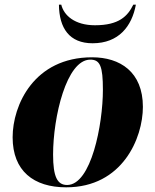

<svg xmlns="http://www.w3.org/2000/svg" viewBox="-20 -791 664 821"><path d="M376 -606C488 -606 544 -679 561 -771H550C526 -722 489 -683 386 -683C300 -683 253 -725 242 -771H232C233 -670 277 -606 376 -606ZM263 10C504 10 591 -201 591 -334C591 -484 493 -546 374 -546C125 -546 34 -341 34 -204C34 -60 124 10 263 10ZM267 0C225 0 207 -35 207 -130C207 -290 264 -536 366 -536C408 -536 420 -508 420 -407C420 -259 370 0 267 0Z"/></svg>

Font: Noto Serif Display ExtraBold
Style: Italic
Weight: 800
Italic angle: -12°
Designer: Monotype Design Team
Foundry: Monotype Imaging Inc.
Version: Version 2.009